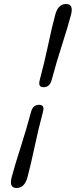

<svg xmlns="http://www.w3.org/2000/svg" viewBox="-20 -788 385 960"><path d="M238 -387Q228.5 -352 198 -352Q169 -352 178.5 -387Q202.5 -477 220.8 -563.5Q239 -650 256 -713.5Q270 -768 310.5 -768Q349 -768 335 -713.5Q318 -650 290 -563.2Q262 -476.5 238 -387ZM135.5 -229.5Q145 -264 175.5 -264Q204.5 -264 195 -229.5Q171 -139.5 152.8 -52.8Q134.5 34 117.5 97.5Q103 152 63 152Q24 152 38.5 97.5Q55.5 34 83.5 -52.8Q111.5 -139.5 135.5 -229.5Z"/></svg>

Font: Fraunces 9pt S100
Style: Italic
Weight: 400
Italic angle: -16°
Version: Version 1.000; ttfautohint (v1.8.3)